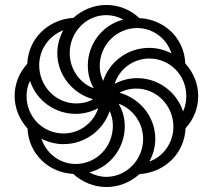

<svg xmlns="http://www.w3.org/2000/svg" viewBox="-20 -744 858 774"><path d="M409 10C460 10 507 -10 542 -42C647 -49 724 -128 728 -227C761 -263 779 -308 779 -357C779 -407 759 -453 727 -488C723 -590 643 -666 542 -671C507 -704 460 -724 409 -724C358 -724 311 -704 276 -672C170 -665 94 -585 90 -487C57 -451 39 -405 39 -357C39 -307 59 -261 91 -226C95 -126 174 -48 275 -43C311 -10 359 10 409 10ZM358 -388C302 -408 261 -465 261 -530C261 -614 327 -683 408 -683C432 -683 456 -677 477 -665C391 -643 334 -565 334 -480C334 -447 342 -416 358 -388ZM396 -418C387 -436 382 -457 382 -477C382 -564 451 -631 533 -631C595 -631 652 -590 671 -529C644 -543 613 -551 581 -551C495 -551 421 -495 396 -418ZM288 -327C204 -327 138 -397 138 -481C138 -545 178 -600 235 -622C220 -594 211 -563 211 -530C211 -441 273 -367 355 -344C335 -332 311 -327 288 -327ZM718 -295C691 -376 616 -429 533 -429C501 -429 470 -421 442 -406C461 -465 516 -508 582 -508C665 -508 731 -441 731 -357C731 -335 727 -314 718 -295ZM236 -206C153 -206 87 -273 87 -357C87 -379 92 -400 101 -418C127 -338 202 -285 285 -285C317 -285 348 -293 376 -308C357 -249 302 -206 236 -206ZM582 -93C597 -120 606 -151 606 -184C606 -273 545 -347 462 -370C483 -382 506 -387 529 -387C613 -387 679 -317 679 -233C679 -168 637 -111 582 -93ZM408 -31C384 -31 361 -38 340 -49C426 -71 483 -149 483 -234C483 -267 475 -298 458 -326C515 -306 557 -249 557 -184C557 -100 490 -31 408 -31ZM285 -83C221 -83 166 -126 147 -185C174 -171 204 -163 236 -163C323 -163 396 -219 422 -296C431 -278 435 -257 435 -237C435 -150 367 -83 285 -83Z"/></svg>

Font: Noto Serif Armenian ExtraCondensed Medium
Style: Regular
Weight: 500
Width: 2
Designer: Monotype Design Team
Foundry: Monotype Imaging Inc.
Version: Version 2.008